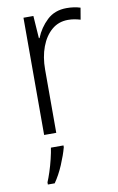

<svg xmlns="http://www.w3.org/2000/svg" viewBox="-87 -589 526 858"><g transform="rotate(-10 176.5 -160.0)"><path d="M278 -541Q312 -541 340 -532L331 -479Q318 -483 304 -485.5Q290 -488 275 -488Q232 -488 201 -461.5Q170 -435 153 -389.5Q136 -344 136 -287V0H81V-532H126L133 -430H136Q154 -475 189 -508Q224 -541 278 -541ZM158 69Q149 103 131 145.5Q113 188 90 221H59V211Q66 195 75 167.5Q84 140 91 111Q98 82 101 61H158Z"/></g></svg>

Font: Noto Sans Tamil SemiCondensed Light
Style: Regular
Weight: 300
Width: 4
Designer: Jelle Bosma - Monotype Design Team
Foundry: Monotype Imaging Inc.
Version: Version 2.004; ttfautohint (v1.8.4.7-5d5b)